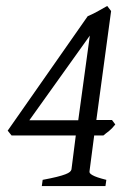

<svg xmlns="http://www.w3.org/2000/svg" viewBox="-20 -628 442 648"><path d="M79.1 -222.2H244.1L283.2 -507.8ZM369.1 -208Q363.3 -200.7 358.2 -195.3Q353 -189.9 348.1 -186Q343.3 -182.1 338.6 -178.7Q334 -175.3 329.1 -170.9H297.9L282.2 -50.8Q281.2 -46.9 283.4 -43.7Q285.6 -40.5 292 -36.9Q298.3 -33.2 309.8 -29.3Q321.3 -25.4 338.9 -21L335.9 0H121.1L124 -21Q152.8 -26.4 171.4 -31Q189.9 -35.6 200.7 -39.8Q211.4 -43.9 215.8 -47.9Q220.2 -51.8 221.2 -56.2L235.8 -170.9H19L5.9 -187L275.9 -573.2Q296.4 -582 312.5 -591.3Q328.6 -600.6 341.8 -607.9L355 -590.8L305.2 -223.1H357.9Z"/></svg>

Font: Akkhara
Style: Italic
Weight: 400
Italic angle: -7°
Designer: J. Victor Gaultney
Version: Version 1.00 June 13, 2006, initial release